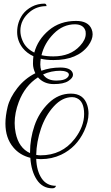

<svg xmlns="http://www.w3.org/2000/svg" viewBox="-20 -771 605 1048"><path d="M223.2 -751.2Q228 -751.2 230.8 -747.6Q233.6 -744 233.6 -740.8V-737.6Q181.6 -737.6 144 -707.2Q91.2 -664 91.2 -603.2Q91.2 -576.8 102.4 -550.4Q120 -507.2 167.2 -484Q186.4 -555.2 246.8 -606Q307.2 -656.8 395.2 -656.8Q461.6 -656.8 480 -612Q485.6 -598.4 485.6 -584Q485.6 -554.4 461.6 -521.6Q402.4 -443.2 272 -443.2Q232 -443.2 202.4 -450.4Q200 -435.2 200 -418.4Q200 -401.6 205.6 -384.8Q254.4 -402.4 309.2 -402.4Q364 -402.4 376 -374.4Q378.4 -368 378.4 -362.4Q378.4 -345.6 352.8 -328.8Q327.2 -312 273.6 -312Q220 -312 187.2 -348.8Q116 -303.2 82.4 -214.4Q60 -155.2 60 -99.2Q60 -71.2 65.6 -44.8Q82.4 36.8 144 64.8Q144 62.4 144 60Q144 -14.4 168.4 -85.6Q192.8 -156.8 245.6 -208.4Q298.4 -260 367.2 -260Q436 -260 456 -197.6Q463.2 -175.2 463.2 -151.2Q463.2 -107.2 439.2 -55.2Q397.6 33.6 313.6 73.6Q262.4 97.6 203.2 97.6Q193.6 97.6 177.6 96Q180 161.6 207.2 202.4Q234.4 243.2 285.6 243.2Q282.4 256.8 265.6 256.8Q212 256.8 181.2 210.4Q150.4 164 145.6 90.4Q88 76 52.8 33.6Q9.6 -17.6 9.6 -96.8Q9.6 -137.6 21.6 -187.6Q33.6 -237.6 74.4 -290Q115.2 -342.4 172.8 -371.2Q160 -398.4 160 -422.8Q160 -447.2 162.4 -464Q126.4 -480.8 104 -508.8Q73.6 -548 73.6 -596Q73.6 -649.6 104 -692.8Q123.2 -718.4 154.4 -734.8Q185.6 -751.2 223.2 -751.2ZM373.6 -240.8Q320 -240.8 274 -190.8Q228 -140.8 203.6 -68.8Q179.2 3.2 177.6 74.4Q188.8 76.8 201.6 76.8Q318.4 76.8 388 -13.6Q439.2 -80 439.2 -148.8Q439.2 -217.6 399.2 -235.2Q388 -240.8 373.6 -240.8ZM271.2 -463.2Q364 -463.2 416.8 -520.8Q448 -554.4 448 -586.4Q448 -593.6 447.2 -600Q437.6 -637.6 389.6 -638.4Q324 -638.4 273.2 -587.2Q222.4 -536 206.4 -469.6Q236 -463.2 271.2 -463.2ZM308.8 -384.8Q259.2 -384.8 215.2 -364.8Q236.8 -331.2 287.6 -331.2Q338.4 -331.2 352.8 -353.6Q356 -359.2 356 -363.2Q356 -373.6 342 -379.2Q328 -384.8 308.8 -384.8Z"/></svg>

Font: Rouge Script
Style: Regular
Weight: 400
Designer: Sabrina Mariela Lopez
Foundry: Typesenses
Version: Version 1.003